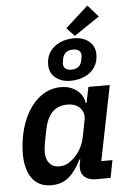

<svg xmlns="http://www.w3.org/2000/svg" viewBox="-64 -1024 716 1082"><g transform="rotate(-5 294.5 -483.5)"><path d="M518 0H432Q396 0 373 -19Q350 -38 350 -73Q350 -80 351 -88.5Q352 -97 353 -102L357 -119H352Q321 -55 281.5 -21.5Q242 12 182 12Q134 12 101.5 -11.5Q69 -35 53 -77.5Q37 -120 37 -174Q37 -204 40 -231Q43 -258 48 -284Q63 -358 96 -414Q129 -470 177 -502Q225 -534 283 -534Q336 -534 372.5 -506Q409 -478 415 -433H420L438 -522H559L474 -99H537ZM236 -90Q266 -90 289 -104.5Q312 -119 330 -139Q350 -160 363.5 -188.5Q377 -217 383 -249L400 -336Q406 -363 396.5 -385Q387 -407 365.5 -420Q344 -433 310 -433Q258 -433 226 -400.5Q194 -368 181 -304L167 -232Q165 -221 163 -205Q161 -189 161 -177Q161 -151 169.5 -131.5Q178 -112 195 -101Q212 -90 236 -90ZM531 -912 387 -815 343 -862 472 -979ZM342 -565Q290 -565 256.5 -592Q223 -619 223 -667Q223 -709 243.5 -739Q264 -769 300 -785.5Q336 -802 380 -802Q432 -802 465.5 -774.5Q499 -747 499 -701Q499 -658 478 -627.5Q457 -597 421.5 -581Q386 -565 342 -565ZM351 -627Q376 -627 391.5 -639Q407 -651 411 -676Q413 -685 414 -691.5Q415 -698 415 -702Q415 -720 403.5 -729.5Q392 -739 370 -739Q345 -739 330 -727.5Q315 -716 310 -692Q309 -683 307.5 -676.5Q306 -670 306 -665Q306 -647 317.5 -637Q329 -627 351 -627Z"/></g></svg>

Font: IBM Plex Sans SemiBold
Style: Italic
Weight: 600
Italic angle: -11.31°
Designer: Mike Abbink, Paul van der Laan, Pieter van Rosmalen
Foundry: Bold Monday
Version: Version 3.201